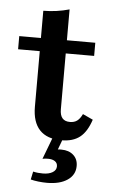

<svg xmlns="http://www.w3.org/2000/svg" viewBox="-53 -586 486 821"><g transform="rotate(5 189.5 -175.5)"><path d="M100.6 -121.7V-360.2H7.6V-416.7H100.6V-533.6Q158 -533.9 212.1 -549.2V-416.7H334V-360.2H212.1V-121Q212.1 -95 222.8 -82.4Q233.5 -69.8 255.3 -69.8Q273.8 -69.8 286.1 -78.8Q298.3 -87.8 308.1 -108.2L351.9 -87.9Q334.7 -35.4 305 -12.1Q275.3 11.3 225.7 11.3Q163.8 11.3 132.2 -22.4Q100.6 -56 100.6 -121.7ZM110 189.8 117.3 155.2Q127.5 157.6 138 158.7Q148.5 159.7 159.3 159.7Q185.1 159.7 200.9 150.1Q216.7 140.6 216.7 124.2Q216.7 109.8 205.6 102.4Q194.6 95 175.9 95Q163.4 95 152.3 97.3L194.6 -14.4H239L214.2 51.9Q217.8 51.1 221.6 51.1Q225.4 51.1 229.8 51.1Q261.6 51.1 281.1 68.5Q300.6 85.8 300.6 115.3Q300.6 153.6 268 175.8Q235.4 198 180.3 198Q162.8 198 143.3 195.8Q123.8 193.5 110 189.8Z"/></g></svg>

Font: Playfair Micro SmCond SmLight
Style: Regular
Weight: 360
Width: 4
Designer: Claus Eggers Sørensen
Foundry: Claus Eggers Sørensen
Version: Version 2.100;Glyphs 3.2 (3219)